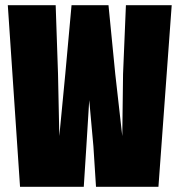

<svg xmlns="http://www.w3.org/2000/svg" viewBox="-20 -718 690 738"><path d="M10 -698H194L203 -434L208 -195L231 -434L255 -698H397L423 -434L450 -195L453 -434L464 -698H640L589 0H349L339 -156L323 -333L312 -156L302 0H57Z"/></svg>

Font: Azeret Mono Black
Style: Regular
Weight: 900
Designer: Martin Vácha
Foundry: Displaay
Version: Version 1.000; Glyphs 3.0.3, build 3074